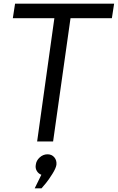

<svg xmlns="http://www.w3.org/2000/svg" viewBox="-20 -771 641 1045"><path d="M588.9 -671.9H363.8L269 -1H182.1L275.9 -671.9H49.8L62 -751H601.1ZM205.1 180.2Q189 174.3 180.2 159.2Q171.4 144 174.8 126Q177.2 103 196 85.9Q214.8 68.8 238.8 68.8Q261.7 68.8 275.6 85.2Q289.6 101.6 287.1 126Q284.2 145 265.4 175Q246.6 205.1 231.4 223.9Q216.3 242.7 206.1 253.9H168.9Z"/></svg>

Font: Oakes Grotesk
Style: Italic
Weight: 400
Italic angle: -8°
Designer: Samuel Oakes
Foundry: Samuel Oakes
Version: Version 1.000;PS 001.000;hotconv 1.0.88;makeotf.lib2.5.64775